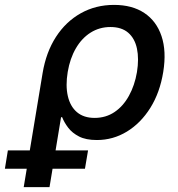

<svg xmlns="http://www.w3.org/2000/svg" viewBox="-108 -564 732 788"><path d="M-10.7 204.1 66.9 -264.2Q81.1 -349.6 121.6 -412.4Q162.1 -475.1 223.4 -509.5Q284.7 -543.9 359.9 -543.9Q434.6 -543.9 484.4 -510.7Q534.2 -477.5 554.9 -415.8Q575.7 -354 562 -269Q548.3 -184.1 509 -121.3Q469.7 -58.6 412.8 -23.9Q356 10.7 289.6 10.7Q244.6 10.7 216.6 -3.7Q188.5 -18.1 172.1 -39.6Q155.8 -61 147 -83H142.6L95.2 204.1ZM280.3 -80.1Q326.2 -80.1 361.8 -104Q397.5 -127.9 421.1 -170.7Q444.8 -213.4 454.1 -268.1Q462.9 -322.8 454.1 -364.5Q445.3 -406.2 418.2 -429.7Q391.1 -453.1 345.2 -453.1Q300.3 -453.1 263.9 -430.2Q227.5 -407.2 203.4 -365.7Q179.2 -324.2 169.9 -268.6Q160.6 -212.4 170.4 -169.7Q180.2 -127 208 -103.5Q235.8 -80.1 280.3 -80.1ZM-87.9 128.4 -75.7 53.2H253.4L240.7 128.4Z"/></svg>

Font: Inter 20pt Medium
Style: Italic
Weight: 500
Italic angle: -9.3988°
Version: Version 4.001;git-66647c0bb